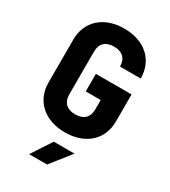

<svg xmlns="http://www.w3.org/2000/svg" viewBox="-232 -852 1064 1203"><g transform="rotate(30 300.0 -250.0)"><path d="M304 10C451 10 548 -77 548 -210V-405H290V-278H398V-210C398 -152 364 -120 304 -120C244 -120 210 -152 210 -210V-520C210 -578 244 -610 304 -610C364 -610 398 -578 398 -520H548C548 -653 451 -740 304 -740C157 -740 60 -653 60 -520V-210C60 -78 157 10 304 10ZM179 240H309L424 95H274Z"/></g></svg>

Font: JetBrains Mono ExtraBold
Style: Regular
Weight: 800
Monospace: yes
Designer: Philipp Nurullin, Konstantin Bulenkov
Foundry: JetBrains
Version: Version 2.305